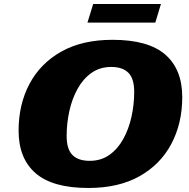

<svg xmlns="http://www.w3.org/2000/svg" viewBox="-20 -920 942 955"><path d="M886.5 -437Q886.5 -306.5 832.2 -204.2Q778 -102 674 -43.5Q570 15 419.5 15Q241.5 15 157 -58.5Q72.5 -132 72.5 -270Q72.5 -401 126.8 -503Q181 -605 285.2 -663.5Q389.5 -722 539.5 -722Q717.5 -722 802 -648.5Q886.5 -575 886.5 -437ZM311.5 -243.5Q311.5 -178.5 340.2 -149.2Q369 -120 426 -120Q482.5 -120 524 -149.5Q565.5 -179 593 -228.5Q620.5 -278 634 -339.2Q647.5 -400.5 647.5 -463.5Q647.5 -528.5 618.8 -557.8Q590 -587 533 -587Q477 -587 435.2 -557.5Q393.5 -528 366 -478.5Q338.5 -429 325 -367.8Q311.5 -306.5 311.5 -243.5ZM415 -807.5 443.5 -900H780.5L752.5 -807.5Z"/></svg>

Font: Newsreader Caption ExtraBold
Style: Italic
Weight: 800
Italic angle: -17°
Designer: Hugues Gentile
Foundry: Production Type
Version: Version 1.001